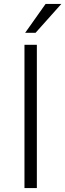

<svg xmlns="http://www.w3.org/2000/svg" viewBox="-20 -949 330 969"><path d="M103.5 -723H166V0H103.5ZM210 -929H289.5L159.5 -783.5H107Z"/></svg>

Font: Public Sans Thin ExtraLight
Style: Regular
Weight: 250
Version: Version 1.007